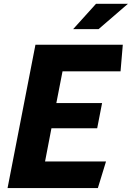

<svg xmlns="http://www.w3.org/2000/svg" viewBox="-20 -958 672 978"><path d="M18.5 0H478.5L520 -135.5H209.5L242 -304.5H475L500 -433H267L298.5 -594.5H594L605.5 -730H160.5ZM352.5 -809.5 469 -938.5H631.5L482 -809.5Z"/></svg>

Font: Monaspace Krypton ExtraBold
Style: Italic
Weight: 800
Italic angle: -11°
Designer: Riley Cran & the Lettermatic Team
Foundry: Lettermatic
Version: Version 1.101 (Monaspace Krypton)